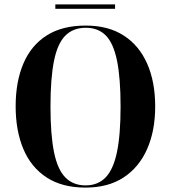

<svg xmlns="http://www.w3.org/2000/svg" viewBox="-20 -841 775 871"><path d="M368 10Q262 10 191.5 -36Q121 -82 86 -165Q51 -248 51 -359Q51 -470 86 -552.5Q121 -635 191.5 -680Q262 -725 369 -725Q471 -725 541 -680Q611 -635 647.5 -552.5Q684 -470 684 -358Q684 -247 647 -164Q610 -81 540 -35.5Q470 10 368 10ZM368 0Q424 0 459 -36Q494 -72 510.5 -150.5Q527 -229 527 -358Q527 -486 511 -565Q495 -644 460.5 -679.5Q426 -715 369 -715Q312 -715 276.5 -679.5Q241 -644 225 -565Q209 -486 209 -358Q209 -230 225 -151Q241 -72 276.5 -36Q312 0 368 0ZM231 -801V-821H502V-801Z"/></svg>

Font: Noto Serif Display SemiCondensed
Style: Bold
Weight: 700
Width: 4
Designer: Monotype Design Team
Foundry: Monotype Imaging Inc.
Version: Version 2.009